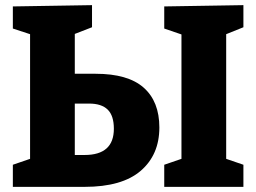

<svg xmlns="http://www.w3.org/2000/svg" viewBox="-20 -727 997 747"><path d="M352 -440Q478 -440 539 -386Q600 -332 600 -231Q600 -125 527.5 -62.5Q455 0 309 0H30V-86L97 -109V-594L30 -616V-702L338 -707V-621L271 -595V-440ZM927 -707V-621L860 -594V-109L927 -86V0H619V-86L686 -109V-593L619 -616V-702ZM309 -124Q423 -124 423 -226Q423 -277 399 -300.5Q375 -324 327 -324H271V-124Z"/></svg>

Font: Bitter Pro ExtraBold
Style: Regular
Weight: 800
Designer: Sol Matas, and Bitter project Authors
Foundry: Sol Matas
Version: Version 1.010